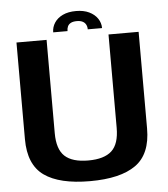

<svg xmlns="http://www.w3.org/2000/svg" viewBox="-55 -848 791 902"><g transform="rotate(-5 340.0 -397.0)"><path d="M333.5 4Q477 4 549.2 -47.2Q621.5 -98.5 621.5 -219V-675H479.5V-235Q479.5 -158.5 444 -126Q408.5 -93.5 333.5 -93.5Q258.5 -93.5 223 -126.2Q187.5 -159 187.5 -235V-675H45.5V-219Q45.5 -98.5 117.8 -47.2Q190 4 333.5 4ZM337 -798Q300 -798 274.2 -785.8Q248.5 -773.5 235 -752.8Q221.5 -732 221.5 -707.5H289Q289 -720.5 293.5 -730Q298 -739.5 308.5 -745Q319 -750.5 337 -750.5Q353 -750.5 363.5 -745.2Q374 -740 379.2 -730.2Q384.5 -720.5 384.5 -707.5H452Q452 -732 438 -752.8Q424 -773.5 398.2 -785.8Q372.5 -798 337 -798Z"/></g></svg>

Font: Anybody Thin SemiBold
Style: Regular
Weight: 600
Version: Version 1.113;gftools[0.9.25]